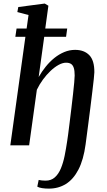

<svg xmlns="http://www.w3.org/2000/svg" viewBox="-20 -838 615 1107"><path d="M262 249.5Q241.5 249.5 223 246.8Q204.5 244 195 238L203 199.5Q212.5 201.5 222 202.5Q231.5 203.5 243 203.5Q275 203.5 296.2 184.5Q317.5 165.5 331 133Q344.5 100.5 352.8 59.5Q361 18.5 367.5 -25.5Q369.5 -36 373 -64.2Q376.5 -92.5 381.5 -131.5Q386.5 -170.5 391.5 -213Q396.5 -255.5 401 -294.8Q405.5 -334 408 -363Q410.5 -392 410.5 -403Q410.5 -431 405.2 -447Q400 -463 389 -469.8Q378 -476.5 361 -476.5Q341 -476.5 317.8 -463.8Q294.5 -451 271.2 -429Q248 -407 227.5 -379Q207 -351 192.5 -320.5L148 0H39.5L126.5 -626H68.5L75.5 -673.5H133.5L144.5 -751.5L80 -768.5L85.5 -797.5L238 -817.5L259 -805L241 -673.5H367.5L361 -626H235L203 -394Q221 -425.5 243.8 -453.8Q266.5 -482 293.5 -503.8Q320.5 -525.5 350.8 -538Q381 -550.5 413 -550.5Q465 -550.5 494.8 -520Q524.5 -489.5 524 -421Q524 -413 520.8 -382.5Q517.5 -352 512.2 -308.5Q507 -265 501 -217.2Q495 -169.5 489.2 -125.2Q483.5 -81 479.2 -48.8Q475 -16.5 473.5 -5.5Q461.5 83.5 432.2 139.8Q403 196 359.8 222.8Q316.5 249.5 262 249.5Z"/></svg>

Font: Merriweather 60pt Medium
Style: Italic
Weight: 500
Italic angle: -7.8°
Version: Version 2.101